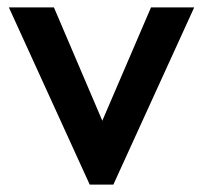

<svg xmlns="http://www.w3.org/2000/svg" viewBox="-20 -500 550 520"><path d="M223 0 4 -480H126L293 -89H221L389 -480H506L287 0Z"/></svg>

Font: Outfit Thin Medium
Style: Regular
Weight: 500
Version: Version 1.100;gftools[0.9.27]